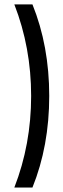

<svg xmlns="http://www.w3.org/2000/svg" viewBox="-20 -700 286 870"><path d="M44.9 -680.2H127Q203.1 -491.7 203.1 -265.1Q203.1 -38.6 127 149.9H44.9Q121.1 -45.9 121.1 -265.1Q121.1 -484.4 44.9 -680.2Z"/></svg>

Font: Margherita Semibold
Style: Regular
Weight: 600
Designer: James Puckett
Foundry: Dunwich Type Founders
Version: Version 1.008;hotconv 1.0.109;makeotfexe 2.5.65596